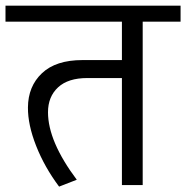

<svg xmlns="http://www.w3.org/2000/svg" viewBox="-35 -667 671 692"><path d="M262.4 -450.5H404.4V-589H-15.2V-646.6H615.8V-589H479.3V0H404.4V-385.7H279.6Q210.3 -385.7 174.2 -352.1Q138 -318.5 138 -262.4Q138 -157.7 241.7 -19.2L178 5.6Q125.4 -64.7 95.3 -141.1Q65.2 -217.4 65.7 -279.6Q66.2 -355.9 116.3 -403.2Q166.3 -450.5 262.4 -450.5Z"/></svg>

Font: Khula
Style: Regular
Weight: 400
Designer: Erin McLaughlin, Steve Matteson
Version: Version 1.000;PS 1.0;hotconv 1.0.72;makeotf.lib2.5.5900; ttf